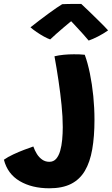

<svg xmlns="http://www.w3.org/2000/svg" viewBox="-198 -722 587 1008"><path d="M61 266.5Q-30.5 266.5 -94.5 228.8Q-158.5 191 -177.5 116.5Q-157 102 -128 88.5Q-99 75 -70.5 64.2Q-42 53.5 -23 47Q-16 67.5 -4.5 86Q7 104.5 23.5 116Q40 127.5 61 127.5Q83 127.5 96.8 111.8Q110.5 96 118 69.8Q125.5 43.5 128.5 11Q131.5 -21.5 131.5 -54.5Q131.5 -108 125.2 -170.2Q119 -232.5 109.2 -298.2Q99.5 -364 88 -426.5Q110.5 -432 136.8 -434.5Q163 -437 189.5 -437Q218.5 -437.5 247 -434.5Q262.5 -392.5 274 -336.2Q285.5 -280 291.8 -217.5Q298 -155 298 -93Q298 -5.5 286.2 62Q274.5 129.5 247.5 175Q220.5 220.5 175 243.5Q129.5 266.5 61 266.5ZM228.5 -701.5Q248 -683.5 273.8 -658.5Q299.5 -633.5 325.2 -608.2Q351 -583 369.5 -562.5Q344 -544.5 316.5 -530.5Q289 -516.5 267.5 -509Q254.5 -525 239 -542Q223.5 -559 208.8 -575Q194 -591 183.2 -602.5Q172.5 -614 169.5 -617H183.5Q178.5 -613 165 -602Q151.5 -591 134 -576Q116.5 -561 98.2 -545Q80 -529 65.5 -515Q52 -519.5 32.5 -530.2Q13 -541 -6 -554Q-25 -567 -38 -578.5Q-15.5 -596.5 9 -615.2Q33.5 -634 57 -651Q80.5 -668 99.2 -681Q118 -694 128.5 -700Q137 -700.5 156.8 -701Q176.5 -701.5 197.2 -701.5Q218 -701.5 228.5 -701.5Z"/></svg>

Font: Grandstander Thin
Style: Bold
Weight: 700
Version: Version 1.200